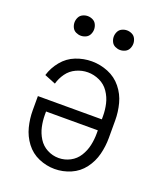

<svg xmlns="http://www.w3.org/2000/svg" viewBox="-138 -824 775 920"><g transform="rotate(20 250.0 -363.5)"><path d="M150 -635Q137 -635 124.5 -641Q112 -647 106 -659.5Q100 -672 100 -685Q100 -698 106 -710.5Q112 -723 124.5 -729Q137 -735 150 -735Q163 -735 175.5 -729Q188 -723 194 -710.5Q200 -698 200 -685Q200 -672 194 -659.5Q188 -647 175.5 -641Q163 -635 150 -635ZM350 -635Q337 -635 324.5 -641Q312 -647 306 -659.5Q300 -672 300 -685Q300 -698 306 -710.5Q312 -723 324.5 -729Q337 -735 350 -735Q363 -735 375.5 -729Q388 -723 394 -710.5Q400 -698 400 -685Q400 -672 394 -659.5Q388 -647 375.5 -641Q363 -635 350 -635ZM250 8Q208 8 168.5 -9Q129 -26 103 -60.5Q77 -95 66.5 -136.5Q56 -178 56 -220V-293H382V-310Q382 -341 375 -371.5Q368 -402 350 -428.5Q332 -455 303 -468.5Q274 -482 243 -482Q213 -482 184.5 -469Q156 -456 138 -431Q120 -406 112 -377L55 -400Q67 -440 94.5 -473.5Q122 -507 161.5 -522.5Q201 -538 243 -538Q286 -538 326.5 -521.5Q367 -505 394.5 -471Q422 -437 433 -395Q444 -353 444 -310V-220Q444 -178 433.5 -136.5Q423 -95 397 -60.5Q371 -26 331.5 -9Q292 8 250 8ZM250 -48Q281 -48 308.5 -62.5Q336 -77 352.5 -103.5Q369 -130 375.5 -160Q382 -190 382 -220V-237H118V-220Q118 -190 124.5 -160Q131 -130 147.5 -103.5Q164 -77 191.5 -62.5Q219 -48 250 -48Z"/></g></svg>

Font: Iosevka SS01 Light
Style: Regular
Weight: 300
Monospace: yes
Designer: Belleve Invis
Foundry: Belleve Invis
Version: 2.3.3; ttfautohint (v1.8.3)